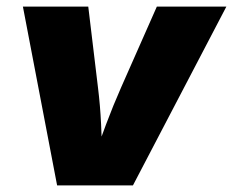

<svg xmlns="http://www.w3.org/2000/svg" viewBox="-20 -561 705 581"><path d="M152.8 0 49.3 -541H247.1L276.4 -296.9Q283.2 -242.2 285.9 -185.1Q288.6 -127.9 290 -63H256.8Q279.8 -127.9 301 -184.8Q322.3 -241.7 346.7 -296.9L454.6 -541H665L382.3 0Z"/></svg>

Font: Inter 17pt Black
Style: Italic
Weight: 900
Italic angle: -9.3988°
Version: Version 4.001;git-66647c0bb